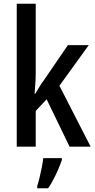

<svg xmlns="http://www.w3.org/2000/svg" viewBox="-20 -780 505 1021"><path d="M170 -394Q170 -365 168 -337.5Q166 -310 164 -282H168Q175 -294 182 -305.5Q189 -317 196 -328.5Q203 -340 211 -350L341 -540H452L296 -324L462 0H350L228 -252L170 -190V0H69V-760H170ZM309 71Q301 94 289.5 121Q278 148 264.5 173.5Q251 199 236 221H178V209Q184 191 190.5 164Q197 137 202.5 109Q208 81 210 61H309Z"/></svg>

Font: Noto Sans Bengali Condensed Medium
Style: Regular
Weight: 500
Width: 3
Designer: Jelle Bosma - Monotype Design Team
Foundry: Monotype Imaging Inc.
Version: Version 2.003